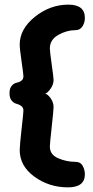

<svg xmlns="http://www.w3.org/2000/svg" viewBox="-20 -788 401 828"><path d="M81 -459Q81 -468 73 -523Q65 -578 65 -596Q65 -663 130.5 -715.5Q196 -768 275 -768Q346 -768 346 -711Q346 -690 335.5 -674Q325 -658 306 -658Q268 -658 231.5 -637.5Q195 -617 195 -579Q195 -566 203 -510Q211 -454 211 -443Q211 -424 198.5 -406Q186 -388 175 -384Q187 -381 199 -363.5Q211 -346 211 -326Q211 -313 203 -240.5Q195 -168 195 -156Q195 -121 231 -105.5Q267 -90 306 -90Q327 -90 336.5 -73Q346 -56 346 -36Q346 20 273 20Q192 20 128.5 -26Q65 -72 65 -141Q65 -160 73 -231Q81 -302 81 -311Q81 -324 71.5 -331Q62 -338 51 -340.5Q40 -343 30.5 -354Q21 -365 21 -386Q21 -407 30.5 -418Q40 -429 51 -431Q62 -433 71.5 -439.5Q81 -446 81 -459Z"/></svg>

Font: Dosis
Style: Bold
Weight: 700
Designer: Edgar Tolentino, Pablo Impallari, Igino Marini
Foundry: Edgar Tolentino, Pablo Impallari, Igino Marini
Version: Version 1.007